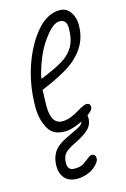

<svg xmlns="http://www.w3.org/2000/svg" viewBox="-114 -565 552 844"><g transform="rotate(-15 162.0 -143.0)"><path d="M270 -64Q270 -50 245 -33V-32Q246 -28 246 -21Q246 10 223.5 31Q201 52 154 74Q123 89 111 104Q99 119 99 146Q99 163 106.5 171Q114 179 131 179Q148 179 159.5 175Q171 171 187 158Q197 150 204.5 145Q212 140 217 140Q235 140 235 161Q235 171 223 185Q211 199 192 210Q161 225 131 225Q93 225 74 203.5Q55 182 55 148Q55 113 70.5 87Q86 61 126 41Q138 35 146.5 31Q155 27 161 24Q187 12 198 5Q209 -2 212 -13Q164 10 133 10Q101 10 83 -0.5Q65 -11 54 -33Q33 -72 33 -127Q33 -223 62 -309.5Q91 -396 141 -455Q189 -511 246 -511Q276 -511 293.5 -486.5Q311 -462 311 -427Q311 -366 279.5 -321Q248 -276 195 -246Q149 -219 83 -192L81 -120Q81 -36 132 -36Q153 -36 172.5 -44Q192 -52 215 -66Q242 -82 253 -82Q270 -82 270 -64ZM91 -240Q158 -267 193 -288Q228 -309 246.5 -341Q265 -373 265 -425Q265 -464 232 -464Q203 -464 164 -411Q123 -358 98 -272Q91 -248 91 -240Z"/></g></svg>

Font: Bad Script
Style: Regular
Weight: 400
Italic angle: -10°
Designer: Roman Shchyukin (Gaslight Type Foundry), Cyreal (Charset Expansion)
Foundry: Gaslight
Version: Version 2.000